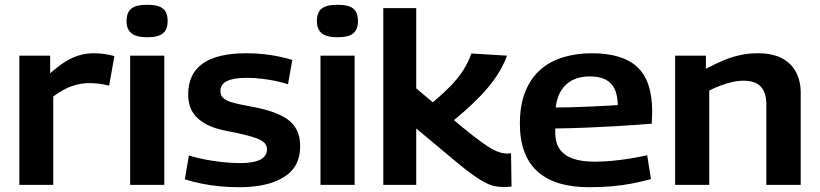

<svg xmlns="http://www.w3.org/2000/svg" viewBox="-20 -774 3433 804"><path d="M190 -541V-467Q225 -498 254 -516Q283 -534 312 -542.5Q341 -551 374 -551Q395 -551 417 -548Q439 -545 459 -539L437 -415Q416 -421 394.5 -423.5Q373 -426 353 -426Q318 -426 281.5 -413.5Q245 -401 203 -370V0H61V-541Z M596 -618Q551 -618 530.5 -634.5Q510 -651 510 -686Q510 -722 530 -738Q550 -754 596 -754Q643 -754 662.5 -738Q682 -722 682 -686Q682 -651 662.5 -634.5Q643 -618 596 -618ZM525 0V-541H668V0Z M754 -23 771 -123Q790 -117 816 -111Q842 -105 871.5 -100.5Q901 -96 930.5 -93.5Q960 -91 985 -91Q1042 -91 1070 -105.5Q1098 -120 1098 -149Q1098 -166 1086 -177Q1074 -188 1051.5 -196Q1029 -204 999 -211Q969 -218 933 -225Q893 -232 863 -244.5Q833 -257 811 -276Q789 -295 778.5 -320.5Q768 -346 768 -379Q768 -465 829 -508Q890 -551 1011 -551Q1051 -551 1086.5 -547Q1122 -543 1152 -536.5Q1182 -530 1204 -523L1186 -421Q1166 -428 1138.5 -434Q1111 -440 1079 -444Q1047 -448 1011 -448Q958 -448 930.5 -434.5Q903 -421 903 -393Q903 -376 913 -365.5Q923 -355 942 -348.5Q961 -342 987 -336.5Q1013 -331 1046 -325Q1087 -317 1122 -305Q1157 -293 1182.5 -275.5Q1208 -258 1222.5 -230Q1237 -202 1237 -162Q1237 -123 1224 -94Q1211 -65 1187 -45.5Q1163 -26 1130.5 -13.5Q1098 -1 1060 4.5Q1022 10 980 10Q939 10 899 6Q859 2 822.5 -5.5Q786 -13 754 -23Z M1393 -618Q1348 -618 1327.5 -634.5Q1307 -651 1307 -686Q1307 -722 1327 -738Q1347 -754 1393 -754Q1440 -754 1459.5 -738Q1479 -722 1479 -686Q1479 -651 1459.5 -634.5Q1440 -618 1393 -618ZM1322 0V-541H1465V0Z M2087 9Q2069 9 2051.5 5.5Q2034 2 2012.5 -9Q1991 -20 1960.5 -41.5Q1930 -63 1887 -99L1723 -236V0H1585V-740H1723V-404L1913 -244Q1969 -198 2004 -173.5Q2039 -149 2061.5 -140Q2084 -131 2103 -131Q2106 -131 2110.5 -131.5Q2115 -132 2120 -132L2122 7Q2115 8 2106.5 8.5Q2098 9 2087 9ZM1849 -245 1723 -290Q1765 -323 1801.5 -353.5Q1838 -384 1868 -415Q1898 -446 1919.5 -479.5Q1941 -513 1954 -550L2103 -541Q2087 -496 2058.5 -454Q2030 -412 1993.5 -374Q1957 -336 1919.5 -303.5Q1882 -271 1849 -245Z M2447 10Q2378 10 2324.5 -5.5Q2271 -21 2233.5 -53.5Q2196 -86 2176.5 -136.5Q2157 -187 2157 -256Q2157 -336 2180.5 -392.5Q2204 -449 2245 -484Q2286 -519 2341 -535Q2396 -551 2458 -551Q2587 -551 2649 -493Q2711 -435 2711 -307Q2711 -298 2710.5 -284Q2710 -270 2709 -256Q2683 -254 2642 -251Q2601 -248 2548.5 -245Q2496 -242 2434.5 -239.5Q2373 -237 2305 -236Q2305 -232 2305 -228.5Q2305 -225 2305 -220Q2305 -177 2323.5 -150Q2342 -123 2378.5 -110Q2415 -97 2469 -97Q2505 -97 2542.5 -100.5Q2580 -104 2617.5 -110Q2655 -116 2690 -124L2706 -24Q2670 -14 2629 -6Q2588 2 2543 6Q2498 10 2447 10ZM2307 -324Q2351 -324 2391.5 -325.5Q2432 -327 2467 -328.5Q2502 -330 2527.5 -331.5Q2553 -333 2567 -334Q2566 -377 2553 -403Q2540 -429 2514.5 -441.5Q2489 -454 2450 -454Q2425 -454 2402 -448Q2379 -442 2359 -427Q2339 -412 2325.5 -387.5Q2312 -363 2307 -324Z M2807 0V-541H2936V-486Q2976 -507 3010.5 -521.5Q3045 -536 3080 -543.5Q3115 -551 3154 -551Q3214 -551 3253.5 -530.5Q3293 -510 3313 -472.5Q3333 -435 3333 -385V0H3189V-338Q3189 -387 3165.5 -411.5Q3142 -436 3095 -436Q3070 -436 3046.5 -430.5Q3023 -425 2999.5 -416.5Q2976 -408 2950 -395V0Z"/></svg>

Font: Georama SemiExpanded SemiBold
Style: Regular
Weight: 600
Width: 6
Designer: Jean-Baptiste Levee
Foundry: Production Type
Version: Version 1.001